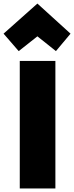

<svg xmlns="http://www.w3.org/2000/svg" viewBox="-53 -1045 416 1078"><path d="M258 13H58V-703H258ZM157 -841 52 -758 -33 -856 157 -1025 343 -856 261 -758Z"/></svg>

Font: Repo Black
Style: Regular
Weight: 900
Designer: Stefan Peev
Foundry: Context Ltd
Version: Version 1.502